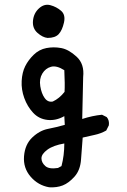

<svg xmlns="http://www.w3.org/2000/svg" viewBox="-20 -660 540 815"><path d="M189 135Q142 127 110 90Q78 53 82 3Q86 -47 117 -76.5Q148 -106 184 -113Q220 -120 255 -130L253 -167Q218 -147 181.5 -151Q145 -155 120.5 -181.5Q96 -208 83 -244Q70 -280 72 -316.5Q74 -353 87 -379Q100 -405 123 -427.5Q146 -450 177 -456Q208 -462 240 -456Q272 -450 305.5 -419Q339 -388 333 -333L329 -155Q372 -169 413 -173L433 -163Q445 -149 442 -128L431 -106Q408 -93 382 -87.5Q356 -82 331 -76Q327 -29 324 16.5Q321 62 296.5 89.5Q272 117 246.5 127Q221 137 189 135ZM226 53 241 45Q253 0 253 -51Q206 -43 181 -24.5Q156 -6 156 12Q156 30 172 44.5Q188 59 226 53ZM204 -229Q232 -242 254 -270Q256 -301 253 -362Q220 -383 196.5 -376.5Q173 -370 159.5 -347.5Q146 -325 151 -294Q156 -263 169.5 -244Q183 -225 204 -229ZM182 -499Q161 -501 139 -520.5Q117 -540 120 -572Q123 -604 145.5 -624.5Q168 -645 194 -638Q220 -631 239.5 -614Q259 -597 251.5 -564Q244 -531 229 -515Q214 -499 182 -499Z"/></svg>

Font: NaniFont Regular
Style: Regular
Weight: 400
Designer: Nanigashitei
Version: Version 1.036